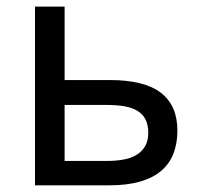

<svg xmlns="http://www.w3.org/2000/svg" viewBox="-20 -556 607 576"><path d="M173.8 -315.9H309.1Q412.6 -315.9 462.4 -277.8Q512.2 -239.7 512.2 -164.1Q512.2 -126.5 500.7 -96.2Q489.3 -65.9 464.6 -44.4Q439.9 -22.9 401.1 -11.5Q362.3 0 307.1 0H85V-536.1H173.8ZM173.8 -241.2V-73.2H300.8Q328.1 -73.2 350.8 -77.4Q373.5 -81.5 389.9 -91.6Q406.2 -101.6 415.5 -117.7Q424.8 -133.8 424.8 -157.2Q424.8 -181.2 416.7 -197.3Q408.7 -213.4 392.8 -223.1Q377 -232.9 353.5 -237.1Q330.1 -241.2 298.8 -241.2Z"/></svg>

Font: WenQuanYi Micro Hei
Style: Regular
Weight: 400
Foundry: Ascender Corporation
Version: Version 0.2.0-beta